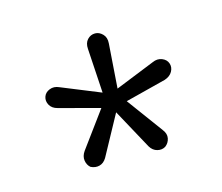

<svg xmlns="http://www.w3.org/2000/svg" viewBox="-54 -698 472 409"><g transform="rotate(-15 182.0 -493.5)"><path d="M156 -474 66 -498Q54 -501 49 -510Q44 -519 47 -528Q50 -537 60 -541Q70 -545 81 -540L167 -505L161 -603Q160 -616 167 -623.5Q174 -631 184 -631Q193 -631 200.5 -623.5Q208 -616 207 -603L200 -505L287 -540Q298 -545 308 -541Q318 -537 321 -528Q324 -519 319 -510Q314 -501 302 -497L212 -474L270 -395Q278 -385 276 -375Q274 -365 266 -359Q258 -354 248 -356.5Q238 -359 232 -369L184 -457L136 -369Q130 -359 120.5 -356.5Q111 -354 101 -359Q94 -365 92.5 -375Q91 -385 98 -395Z"/></g></svg>

Font: Beiruti
Style: Regular
Weight: 400
Designer: Arlette Boutros
Foundry: Boutros
Version: Version 1.41